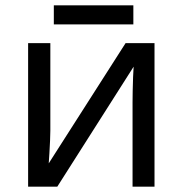

<svg xmlns="http://www.w3.org/2000/svg" viewBox="-20 -697 683 717"><path d="M168 -536V-209Q168 -197 167 -173Q166 -149 164.5 -125Q163 -101 162 -87L449 -536H557V0H475V-316Q475 -332 475.5 -358Q476 -384 477 -409.5Q478 -435 479 -448L194 0H85V-536ZM478 -677V-606H181V-677Z"/></svg>

Font: Noto IKEA Arabic
Style: Regular
Weight: 400
Designer: Monotype Design Team
Foundry: Monotype Imaging Inc.
Version: Version 1.200